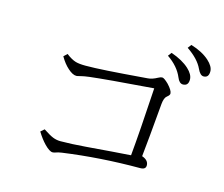

<svg xmlns="http://www.w3.org/2000/svg" viewBox="-105 -981 1210 1035"><g transform="rotate(15 500.0 -463.5)"><path d="M749 -771Q813.5 -748.5 850.1 -714.8Q881.8 -685.5 881.8 -657.2Q881.8 -622.1 851.6 -622.1Q831.1 -622.1 818.8 -652.8Q795.4 -709 733.9 -751ZM840.8 -839.8Q904.3 -820.8 943.4 -786.1Q976.6 -756.3 976.6 -728Q976.6 -692.9 947.8 -692.9Q928.7 -692.9 913.6 -726.1Q891.1 -775.4 825.7 -819.8ZM680.7 -181.2Q692.9 -309.1 708 -562Q439.5 -541.5 355 -531.2Q326.7 -527.8 307.6 -522.9Q290.5 -518.1 284.7 -518.1Q263.7 -518.1 236.8 -542.5Q211.4 -564.9 189.9 -602.1L209 -620.1Q239.3 -596.7 263.2 -589.8Q283.2 -584 318.8 -584Q364.3 -584 442.9 -588.9Q507.8 -592.8 659.7 -605Q684.1 -606.4 713.9 -623Q726.6 -629.9 734.9 -629.9Q745.6 -629.9 771 -605Q799.8 -574.2 799.8 -557.1Q799.8 -547.9 785.6 -537.1Q771 -526.4 767.6 -491.7Q749.5 -281.2 739.7 -191.9Q776.9 -179.2 776.9 -149.9Q776.9 -127 746.1 -127Q524.4 -127 316.9 -98.1Q294.9 -94.7 285.6 -90.8Q275.9 -86.9 267.6 -86.9Q250.5 -86.9 221.7 -116.2Q197.3 -141.6 174.8 -178.2L194.8 -195.8Q231.9 -171.4 250.5 -164.1Q271 -155.8 293 -155.8Q351.1 -155.8 436 -162.6Q585 -174.8 680.7 -181.2Z"/></g></svg>

Font: I.Ming
Style: Regular
Weight: 400
Designer: Ichiten Fonts Project
Version: Version 6.11; Dec 27, 2019